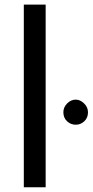

<svg xmlns="http://www.w3.org/2000/svg" viewBox="-20 -795 394 815"><path d="M173.8 -775.4V0H81.1V-775.4ZM301.8 -372.1Q320.3 -372.1 336.9 -356Q353.5 -339.8 353.5 -318.4Q353.5 -294.9 337.9 -280.3Q322.3 -265.6 301.8 -265.6Q280.3 -265.6 264.6 -280.3Q249 -294.9 249 -318.4Q249 -339.8 265.1 -356Q281.2 -372.1 301.8 -372.1Z"/></svg>

Font: Josefin Sans CFJ
Style: Regular
Weight: 400
Designer: Santiago Orozco
Foundry: Typemade
Version: Version 2.000